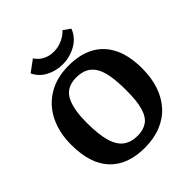

<svg xmlns="http://www.w3.org/2000/svg" viewBox="-232 -1002 1171 1171"><g transform="rotate(-45 353.5 -416.5)"><path d="M341 18Q194 18 115 -65.5Q36 -149 36 -313Q36 -417 75 -496.5Q114 -576 188.5 -621Q263 -666 366 -666Q464 -666 532 -629Q600 -592 636 -518.5Q672 -445 672 -335Q672 -256 650.5 -191.5Q629 -127 587 -80Q545 -33 483 -7.5Q421 18 341 18ZM361 -65Q411 -65 444 -87.5Q477 -110 493 -163Q509 -216 509 -309Q509 -385 500 -437.5Q491 -490 471 -521.5Q451 -553 420.5 -567.5Q390 -582 348 -582Q319 -582 295 -574Q271 -566 253 -549Q235 -532 223 -503.5Q211 -475 204.5 -435Q198 -395 198 -340Q198 -240 215.5 -179.5Q233 -119 269.5 -92Q306 -65 361 -65ZM347 -696Q290 -696 241 -721.5Q192 -747 169 -796L244 -851Q254 -834 271 -820Q288 -806 311.5 -797.5Q335 -789 362 -789Q391 -789 416 -797Q441 -805 461 -818Q481 -831 493 -845L538 -813Q516 -756 462 -726Q408 -696 347 -696Z"/></g></svg>

Font: Faustina Light
Style: Bold
Weight: 700
Version: Version 1.200